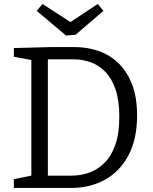

<svg xmlns="http://www.w3.org/2000/svg" viewBox="-20 -931 758 951"><path d="M347.3 -698Q413.7 -698 470.3 -677.7Q527 -657.3 569.2 -615.5Q611.3 -573.7 635.2 -510.2Q659 -446.7 659 -359.7Q659 -241.7 616.3 -161.7Q573.7 -81.7 499.8 -40.8Q426 0 331 0H48.7V-43.3L148.7 -64L135.3 -45.7V-650L149.3 -631.3L48.7 -649.7V-693L237 -698ZM334.3 -61Q379.7 -61 421.8 -76Q464 -91 497.8 -124.5Q531.7 -158 551.3 -214.3Q571 -270.7 571 -353.3Q571 -434 552.2 -488.5Q533.3 -543 501.3 -575.7Q469.3 -608.3 429 -622.7Q388.7 -637 345 -637H202.3L217 -651.7V-46.3L202.3 -61ZM464 -911.3 492.3 -877.3 354.3 -758.7 307 -755 161.7 -877.3 190.7 -911.3 356.3 -804 303.3 -804.7Z"/></svg>

Font: Bitter Thin
Style: Regular
Weight: 100
Designer: Sol Matas, and Bitter project Authors
Foundry: Sol Matas
Version: Version 2.002